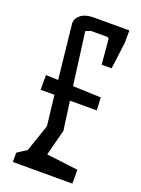

<svg xmlns="http://www.w3.org/2000/svg" viewBox="-137 -772 613 834"><g transform="rotate(20 169.5 -355.0)"><path d="M38 -404 95 -402 68 -654Q68 -678 89 -694Q110 -710 148 -710H312V-654L296 -529H250L240 -642Q240 -651 228 -651H157L133 -642L165 -399L295 -394L298 -335H174L192 -202L161 -82L307 -64V0H32V-43L75 -71L118 -196L102 -336H38Z"/></g></svg>

Font: Bahiana
Style: Regular
Weight: 400
Designer: Pablo Cosgaya & Dani Raskovsky
Foundry: Pablo Cosgaya & Dani Raskovsky
Version: Version 1.005